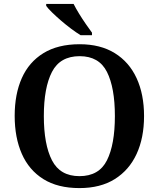

<svg xmlns="http://www.w3.org/2000/svg" viewBox="-20 -951 812 981"><path d="M386 10Q275 10 201.5 -36Q128 -82 91.5 -165Q55 -248 55 -359Q55 -470 91.5 -552Q128 -634 202 -679.5Q276 -725 387 -725Q493 -725 566.5 -679.5Q640 -634 678 -551.5Q716 -469 716 -358Q716 -247 678 -164.5Q640 -82 566.5 -36Q493 10 386 10ZM386 -51Q486 -51 526.5 -132Q567 -213 567 -358Q567 -503 526.5 -583.5Q486 -664 387 -664Q287 -664 245.5 -583.5Q204 -503 204 -358Q204 -213 245.5 -132Q287 -51 386 -51ZM392 -771Q369 -785 343 -804.5Q317 -824 291.5 -846Q266 -868 245.5 -888Q225 -908 216 -921V-931H356Q367 -909 383.5 -882Q400 -855 418 -829Q436 -803 450 -784V-771Z"/></svg>

Font: Noto Naskh Arabic SemiBold
Style: Regular
Weight: 600
Designer: Monotype Design Team, David Williams, Mohamad Dakak and Nizar Qandah
Foundry: Monotype Imaging Inc.
Version: Version 2.016